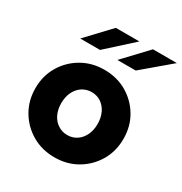

<svg xmlns="http://www.w3.org/2000/svg" viewBox="-175 -876 964 1016"><g transform="rotate(30 306.5 -368.0)"><path d="M300.5 10Q224 10 163.2 -25.4Q102.4 -60.8 66.7 -121.4Q31 -182 31 -257.5Q31 -333 66.7 -393.1Q102.3 -453.2 163.2 -488.6Q224 -524 300 -524Q377 -524 437.5 -488.6Q498 -453.2 533.5 -393.1Q569 -333 569 -257.3Q569 -181.5 533.5 -121.3Q498 -61 437.5 -25.5Q377 10 300.5 10ZM300.4 -126Q333 -126 358 -143Q383 -160 397 -189.5Q411 -219 411 -257Q411 -295 397 -324.5Q383 -354 358 -371Q333 -388 300.4 -388Q268.4 -388 242.7 -371Q217 -354 203 -324.3Q189 -294.5 189 -257Q189 -219 203 -189.5Q217 -160 242.7 -143Q268.4 -126 300.4 -126ZM105 -603 240 -746H384L226 -603ZM332 -603 467 -746H613L444 -603Z"/></g></svg>

Font: Red Hat Mono VF Light
Style: Regular
Weight: 300
Monospace: yes
Designer: Pentagram, MCKL
Foundry: Pentagram, MCKL
Version: Version 1.023